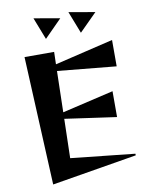

<svg xmlns="http://www.w3.org/2000/svg" viewBox="-106 -1077 901 1163"><g transform="rotate(-10 344.5 -496.0)"><path d="M88 -780H270L268 -704L628 -790V-628L267 -663L261 -410L577 -484V-325L260 -370L254 -129L648 -87V-77L125 10ZM342 -974 235 -866 182 -1002ZM558 -974 450 -866 397 -1002Z"/></g></svg>

Font: Tiejili SC
Style: Regular
Weight: 400
Designer: Buernia
Foundry: Ershou Xiaoxi Press
Version: Version 1.100